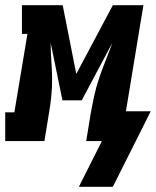

<svg xmlns="http://www.w3.org/2000/svg" viewBox="-56 -540 597 735"><path d="M376 175H246L334 0H274L291 -104Q297 -138 304.5 -172.5Q312 -207 323.5 -241Q335 -275 348.5 -308.5Q362 -342 374 -376L257 -156H183L138 -376Q138 -342 140.5 -308.5Q143 -275 143.5 -241Q144 -207 140.5 -172.5Q137 -138 131 -104L114 0H-36V-110H-1L49 -410H28V-520H184L236 -257L376 -520H493L426 -114H521Z"/></svg>

Font: Iosevka Curly Slab Heavy
Style: Italic
Weight: 900
Italic angle: -9°
Monospace: yes
Designer: Belleve Invis
Foundry: Belleve Invis
Version: Version 22.1.2; ttfautohint (v1.8.4)